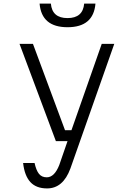

<svg xmlns="http://www.w3.org/2000/svg" viewBox="-20 -838 740 1072"><path d="M89 -593H164L343 -111H379L548 -593H618L373 103Q332 214 243 214Q182 214 149.5 178.5Q117 143 109 72H173Q182 113 197.5 132.5Q213 152 241 152Q284 152 311 83L357 -50H292ZM264 -818Q271 -737 357 -737Q443 -737 450 -818H513Q502 -686 357 -686Q212 -686 201 -818Z"/></svg>

Font: Martian Mono ExtraLight
Style: Regular
Weight: 200
Monospace: yes
Designer: Roman Shamin
Foundry: Evil Martians
Version: Version 1.000; ttfautohint (v1.8.4.7-5d5b)